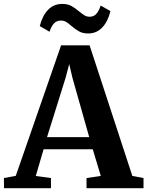

<svg xmlns="http://www.w3.org/2000/svg" viewBox="-42 -984 770 1004"><path d="M-21.5 -53 40.5 -64.5 277.5 -747H426.5L650 -64L708.5 -53V0H410.5V-53L485 -64L443 -203.5H186L145 -63.5L224.5 -53V0H-21ZM204 -267H424.5L337 -576.5L320 -649L300.5 -575.5ZM332.5 -847.5Q315.5 -862.5 303.8 -869.5Q292 -876.5 276.5 -876.5Q254.5 -876.5 240.5 -861.8Q226.5 -847 217 -818L166 -847.5Q179.5 -902 209.5 -932.8Q239.5 -963.5 283 -963.5Q311 -963.5 330 -953.5Q349 -943.5 371.5 -924.5Q389 -910 400.8 -903.2Q412.5 -896.5 427 -896.5Q448 -896.5 461.5 -911.2Q475 -926 484.5 -955L535.5 -926Q522 -870.5 492.2 -839.8Q462.5 -809 419 -809Q392 -809 373.5 -818.8Q355 -828.5 332.5 -847.5Z"/></svg>

Font: Merriweather Text
Style: Bold
Weight: 700
Designer: Eben Sorkin
Foundry: Eben Sorkin
Version: Version 2.100